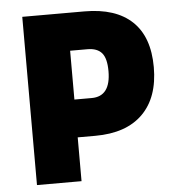

<svg xmlns="http://www.w3.org/2000/svg" viewBox="-50 -718 686 764"><g transform="rotate(-5 293.0 -336.0)"><path d="M67 -672H315Q440 -672 505.5 -610Q571 -548 571 -427Q571 -306 505 -240.5Q439 -175 315 -175H245V0H67ZM314 -326Q390 -326 390 -427Q390 -478 371.5 -499.5Q353 -521 314 -521H245V-326Z"/></g></svg>

Font: Cairo Black
Style: Regular
Weight: 900
Designer: Mohamed Gaber, the designers of Titillium
Foundry: Kief Type Foundry
Version: Version 2.009; ttfautohint (v1.5.33-1714) -l 8 -r 50 -G 200 